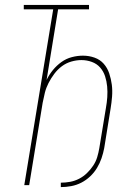

<svg xmlns="http://www.w3.org/2000/svg" viewBox="-20 -755 540 783"><path d="M228 8V-10Q247 -10 266 -13.5Q285 -17 302.5 -26Q320 -35 334.5 -49Q349 -63 360 -79.5Q371 -96 376.5 -114.5Q382 -133 385 -151L412 -315Q416 -337 417.5 -359Q419 -381 417 -402.5Q415 -424 408.5 -444Q402 -464 388.5 -479.5Q375 -495 354.5 -502.5Q334 -510 312 -510Q292 -510 271 -504Q250 -498 232.5 -485Q215 -472 201.5 -454Q188 -436 178 -416.5Q168 -397 163 -377Q158 -357 154 -336L99 0H79L197 -717H77V-735H343V-717H217L170 -429Q180 -450 195.5 -469Q211 -488 230.5 -502Q250 -516 273 -522Q296 -528 318 -528Q343 -528 365.5 -520Q388 -512 403 -495Q418 -478 425.5 -455.5Q433 -433 436 -409.5Q439 -386 437 -361Q435 -336 431 -312L405 -151Q401 -130 394 -109.5Q387 -89 375.5 -70Q364 -51 347.5 -35.5Q331 -20 311.5 -10Q292 0 270.5 4Q249 8 228 8Z"/></svg>

Font: Iosevka SS18 Thin
Style: Italic
Weight: 100
Italic angle: -9°
Monospace: yes
Designer: Belleve Invis
Foundry: Belleve Invis
Version: Version 25.1.1; ttfautohint (v1.8.4)